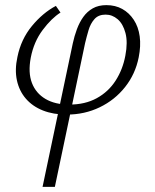

<svg xmlns="http://www.w3.org/2000/svg" viewBox="-20 -440 604 749"><path d="M146 289 264 -271Q270 -299 280 -326Q290 -353 305 -374Q320 -395 342 -407.5Q364 -420 395 -420Q430 -420 457 -405Q484 -390 502 -362.5Q520 -335 525 -298Q530 -261 521 -216Q508 -151 468 -100.5Q428 -50 369 -21.5Q310 7 240 7Q188 7 147.5 -9Q107 -25 81 -55Q55 -85 46 -126.5Q37 -168 48 -218Q62 -287 104.5 -338.5Q147 -390 198 -417L216 -391Q181 -369 146.5 -323Q112 -277 100 -215Q89 -157 104.5 -116.5Q120 -76 157.5 -54Q195 -32 250 -32Q312 -32 357.5 -57Q403 -82 431 -125.5Q459 -169 469 -223Q479 -275 469.5 -311Q460 -347 439 -365Q418 -383 392 -383Q364 -383 348.5 -365.5Q333 -348 325.5 -322.5Q318 -297 312 -272L194 289Z"/></svg>

Font: Ysabeau Infant Light
Style: Italic
Weight: 300
Italic angle: -12°
Designer: Christian Thalmann (Catharsis Fonts)
Version: Version 2.001;gftools[0.9.30]; featfreeze: ss01,ss02,lnum